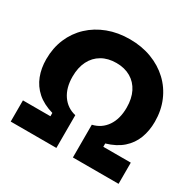

<svg xmlns="http://www.w3.org/2000/svg" viewBox="-160 -909 1095 1081"><g transform="rotate(30 388.0 -368.5)"><path d="M37.6 0V-137.7H216.3V-159.2Q152.3 -177.7 112.5 -213.1Q72.8 -248.5 54 -297.4Q35.2 -346.2 35.2 -404.8Q35.2 -477.5 61 -538.6Q86.9 -599.6 134.3 -644Q181.6 -688.5 246.3 -712.9Q311 -737.3 388.2 -737.3Q465.3 -737.3 530 -712.9Q594.7 -688.5 642.1 -644Q689.5 -599.6 715.3 -538.6Q741.2 -477.5 741.2 -404.8Q741.2 -346.2 722.7 -297.4Q704.1 -248.5 664.1 -213.1Q624 -177.7 560.1 -159.2V-137.7H738.8V0H441.9V-212.9Q499 -226.1 531.5 -273.4Q564 -320.8 564 -394Q564 -453.1 542.7 -495.4Q521.5 -537.6 482.2 -560.5Q442.9 -583.5 389.2 -583.5Q335 -583.5 295.2 -560.5Q255.4 -537.6 233.9 -495.1Q212.4 -452.6 212.4 -394Q212.4 -320.8 245.1 -273.4Q277.8 -226.1 334.5 -212.9V0Z"/></g></svg>

Font: Inter 20pt ExtraBold
Style: Regular
Weight: 800
Version: Version 4.001;git-66647c0bb